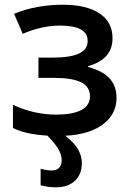

<svg xmlns="http://www.w3.org/2000/svg" viewBox="-20 -570 559 819"><path d="M35.2 0ZM201.2 -324.2Q279.8 -324.2 316.9 -341.6Q354 -358.9 354 -395Q354 -460.9 236.8 -460.9Q158.7 -460.9 77.1 -425.8L40 -511.2Q134.3 -549.8 248 -549.8Q348.6 -549.8 404.3 -512.9Q460 -476.1 460 -407.2Q460 -316.4 356 -288.1V-284.2Q420.9 -266.6 449 -233.9Q477.1 -201.2 477.1 -152.8Q477.1 -78.6 411.9 -34.4Q346.7 9.8 230 9.8Q102.5 9.8 35.2 -23.9V-123Q124.5 -81.1 220.2 -81.1Q289.1 -81.1 326.4 -100.3Q363.8 -119.6 363.8 -159.2Q363.8 -199.7 326.2 -218.8Q288.6 -237.8 210 -237.8H144V-324.2ZM243.2 113.8Q243.2 87.4 225.1 59.8Q207 32.2 173.3 0H247.1Q282.2 27.3 297.4 45.2Q312.5 63 320.8 83.5Q329.1 104 329.1 126Q329.1 173.3 299.6 201.2Q270 229 219.2 229Q185.1 229 153.3 220.2V149.9Q179.7 157.2 202.1 157.2Q220.2 157.2 231.7 146.2Q243.2 135.3 243.2 113.8Z"/></svg>

Font: Open Sans Semibold
Style: Regular
Weight: 600
Foundry: Ascender Corporation
Version: Version 1.10; ttfautohint (v1.5.65-e2d9)